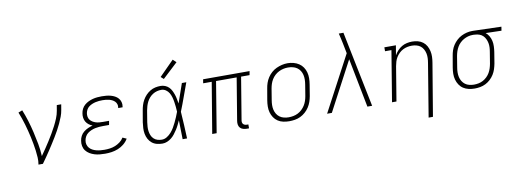

<svg xmlns="http://www.w3.org/2000/svg" viewBox="-71 -1198 4943 1835"><g transform="rotate(-10 2400.5 -280.0)"><path d="M215 0Q221 -34 219 -68.5Q217 -103 212.5 -137Q208 -171 202 -204Q196 -237 189 -269.5Q182 -302 173.5 -334.5Q165 -367 156 -398.5Q147 -430 136 -461.5Q125 -493 113 -523L152 -538Q174 -484 191.5 -427Q209 -370 222.5 -312Q236 -254 247 -195Q258 -136 261 -75Q283 -106 305 -138.5Q327 -171 347.5 -203.5Q368 -236 387.5 -269Q407 -302 424.5 -336Q442 -370 456.5 -405.5Q471 -441 477 -477L486 -530H529L520 -477Q515 -445 503 -413.5Q491 -382 476.5 -351Q462 -320 445.5 -290Q429 -260 411 -230.5Q393 -201 374.5 -172Q356 -143 337 -114Q318 -85 298 -56.5Q278 -28 258 0Z M861 8Q835 8 809 5.5Q783 3 758.5 -4.5Q734 -12 712.5 -25Q691 -38 676 -57.5Q661 -77 656 -102.5Q651 -128 656 -155Q659 -177 670.5 -199Q682 -221 701.5 -236.5Q721 -252 743.5 -262Q766 -272 789 -278Q770 -285 753.5 -297.5Q737 -310 726.5 -327.5Q716 -345 713 -367Q710 -389 714 -410Q717 -432 727.5 -452.5Q738 -473 755.5 -488Q773 -503 794 -513Q815 -523 836.5 -528.5Q858 -534 879.5 -536Q901 -538 923 -538Q945 -538 967 -536Q989 -534 1009.5 -528.5Q1030 -523 1049 -513Q1068 -503 1081.5 -487.5Q1095 -472 1101 -451Q1107 -430 1103 -408Q1103 -406 1102.5 -404Q1102 -402 1102 -400H1059Q1060 -402 1060 -403.5Q1060 -405 1060 -406Q1063 -422 1058 -437.5Q1053 -453 1042 -464Q1031 -475 1017 -482Q1003 -489 987.5 -493Q972 -497 955.5 -498.5Q939 -500 923 -500Q906 -500 889 -498.5Q872 -497 855 -493Q838 -489 821.5 -482Q805 -475 790.5 -464Q776 -453 767.5 -437Q759 -421 756 -404Q753 -387 756 -369.5Q759 -352 769 -339Q779 -326 793.5 -317Q808 -308 824 -303Q840 -298 857.5 -296.5Q875 -295 893 -295H952L945 -256H886Q867 -256 848 -254.5Q829 -253 810 -249Q791 -245 772 -237Q753 -229 737 -217Q721 -205 711 -187Q701 -169 698 -150Q694 -130 699 -110.5Q704 -91 716.5 -76.5Q729 -62 746 -53Q763 -44 782 -39Q801 -34 821 -32Q841 -30 861 -30Q887 -30 913.5 -33.5Q940 -37 965 -47Q990 -57 1013 -74Q1036 -91 1050 -115L1088 -98Q1071 -69 1044.5 -47.5Q1018 -26 987 -13.5Q956 -1 924.5 3.5Q893 8 861 8Z M1418 8Q1390 8 1363 1Q1336 -6 1315.5 -23Q1295 -40 1282.5 -63.5Q1270 -87 1265 -114Q1260 -141 1261.5 -169Q1263 -197 1267 -226L1286 -336Q1290 -361 1297.5 -386Q1305 -411 1318.5 -435Q1332 -459 1351 -479Q1370 -499 1393.5 -513Q1417 -527 1442.5 -532.5Q1468 -538 1494 -538Q1517 -538 1538 -529.5Q1559 -521 1574 -506Q1589 -491 1599 -471Q1609 -451 1616 -430Q1623 -409 1627 -387Q1631 -365 1635 -343Q1651 -390 1667.5 -436.5Q1684 -483 1700 -530H1743Q1718 -463 1694 -395.5Q1670 -328 1643 -261Q1648 -196 1651 -130.5Q1654 -65 1657 0H1614Q1613 -46 1612 -92Q1611 -138 1610 -184Q1600 -162 1589.5 -140.5Q1579 -119 1566 -99Q1553 -79 1538 -59.5Q1523 -40 1504 -25Q1485 -10 1463 -1Q1441 8 1418 8ZM1418 -30Q1444 -30 1467.5 -44.5Q1491 -59 1509 -79.5Q1527 -100 1540.5 -123Q1554 -146 1565.5 -170Q1577 -194 1587.5 -218.5Q1598 -243 1607 -268Q1606 -292 1603.5 -316Q1601 -340 1597.5 -363.5Q1594 -387 1587.5 -410Q1581 -433 1569.5 -453Q1558 -473 1538 -486.5Q1518 -500 1494 -500Q1473 -500 1452 -494.5Q1431 -489 1412 -477Q1393 -465 1378 -448Q1363 -431 1353 -411Q1343 -391 1337 -370.5Q1331 -350 1327 -329L1309 -219Q1306 -197 1304.5 -175Q1303 -153 1306 -132Q1309 -111 1317 -91.5Q1325 -72 1340 -57.5Q1355 -43 1375.5 -36.5Q1396 -30 1418 -30ZM1537 -598 1510 -622 1652 -765 1684 -735Z M2236 8Q2218 8 2200.5 3Q2183 -2 2171.5 -14.5Q2160 -27 2157 -45Q2154 -63 2157 -81L2225 -492H2025L1944 0H1901L1983 -492H1900L1906 -530H2357L2350 -492H2268L2200 -81Q2198 -71 2199.5 -61Q2201 -51 2207 -44Q2213 -37 2222.5 -33.5Q2232 -30 2242 -30H2257V8Z M2648 8Q2619 8 2590.5 2Q2562 -4 2538.5 -19.5Q2515 -35 2499.5 -58.5Q2484 -82 2476.5 -109Q2469 -136 2469.5 -166Q2470 -196 2475 -226L2494 -336Q2498 -363 2507 -389.5Q2516 -416 2532 -440.5Q2548 -465 2570 -484.5Q2592 -504 2618 -516Q2644 -528 2671.5 -534.5Q2699 -541 2727 -541Q2756 -541 2784.5 -533.5Q2813 -526 2836.5 -510.5Q2860 -495 2875.5 -472Q2891 -449 2898.5 -421.5Q2906 -394 2905.5 -364Q2905 -334 2900 -304L2882 -194Q2877 -167 2868 -140.5Q2859 -114 2843 -89.5Q2827 -65 2805 -45.5Q2783 -26 2757 -13.5Q2731 -1 2703 3.5Q2675 8 2648 8ZM2649 -30Q2672 -30 2695 -34.5Q2718 -39 2739 -49.5Q2760 -60 2778 -77Q2796 -94 2808.5 -114Q2821 -134 2828.5 -156Q2836 -178 2840 -201L2858 -311Q2862 -334 2862.5 -358Q2863 -382 2858 -404Q2853 -426 2841 -445Q2829 -464 2811 -476.5Q2793 -489 2770 -494.5Q2747 -500 2723 -500Q2701 -500 2678.5 -495Q2656 -490 2635 -479.5Q2614 -469 2596 -452.5Q2578 -436 2565.5 -415.5Q2553 -395 2546 -373.5Q2539 -352 2535 -329L2517 -219Q2513 -196 2512.5 -172.5Q2512 -149 2517 -127Q2522 -105 2533.5 -86Q2545 -67 2563 -54Q2581 -41 2603.5 -35.5Q2626 -30 2649 -30Z M3016 0 3301 -537 3281 -638Q3276 -662 3270.5 -686.5Q3265 -711 3259 -735H3304L3453 0H3407L3314 -476L3062 0Z M3965 205 4050 -311Q4054 -334 4055 -357Q4056 -380 4051.5 -401.5Q4047 -423 4036.5 -442.5Q4026 -462 4009.5 -475Q3993 -488 3971 -494Q3949 -500 3926 -500Q3904 -500 3882 -495.5Q3860 -491 3839.5 -480.5Q3819 -470 3802 -453.5Q3785 -437 3773 -417.5Q3761 -398 3754.5 -376.5Q3748 -355 3744 -333L3689 0H3646L3727 -492H3665V-530H3777L3761 -435Q3774 -459 3793 -479.5Q3812 -500 3835 -513.5Q3858 -527 3884 -532.5Q3910 -538 3935 -538Q3964 -538 3991 -531Q4018 -524 4039.5 -507.5Q4061 -491 4074 -467.5Q4087 -444 4093 -417Q4099 -390 4098 -361.5Q4097 -333 4092 -304L4007 205Z M4448 8Q4418 8 4389.5 1.5Q4361 -5 4338 -20Q4315 -35 4299.5 -58.5Q4284 -82 4276.5 -109.5Q4269 -137 4269.5 -166.5Q4270 -196 4275 -226L4294 -336Q4298 -362 4306.5 -388Q4315 -414 4330.5 -437.5Q4346 -461 4367 -480.5Q4388 -500 4413 -512.5Q4438 -525 4464.5 -531.5Q4491 -538 4518 -538Q4522 -538 4525.5 -538Q4529 -538 4533 -538L4801 -530L4795 -492L4642 -496Q4661 -481 4674 -458.5Q4687 -436 4692.5 -411Q4698 -386 4697 -358.5Q4696 -331 4692 -304L4674 -194Q4669 -168 4660.5 -141.5Q4652 -115 4637 -91Q4622 -67 4600.5 -47Q4579 -27 4554 -14.5Q4529 -2 4501.5 3Q4474 8 4448 8ZM4448 -30Q4470 -30 4492.5 -34.5Q4515 -39 4535.5 -50Q4556 -61 4573.5 -78Q4591 -95 4602.5 -115Q4614 -135 4621 -157Q4628 -179 4632 -201L4650 -311Q4654 -333 4655 -355Q4656 -377 4652 -397.5Q4648 -418 4639 -437Q4630 -456 4615.5 -470Q4601 -484 4581 -491Q4561 -498 4539 -499L4526 -500Q4524 -500 4521 -500Q4518 -500 4515 -500Q4493 -500 4471.5 -494Q4450 -488 4430 -477Q4410 -466 4393 -449.5Q4376 -433 4364.5 -413Q4353 -393 4346 -372Q4339 -351 4335 -329L4317 -219Q4313 -196 4312.5 -172.5Q4312 -149 4317 -127Q4322 -105 4333.5 -86Q4345 -67 4362.5 -54Q4380 -41 4402.5 -35.5Q4425 -30 4448 -30Z"/></g></svg>

Font: Iosevka Slab XLtEx
Style: Italic
Weight: 200
Width: 7
Italic angle: -9°
Monospace: yes
Designer: Belleve Invis
Foundry: Belleve Invis
Version: Version 11.1.0; ttfautohint (v1.8.3)